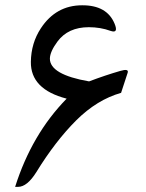

<svg xmlns="http://www.w3.org/2000/svg" viewBox="-20 -727 567 744"><path d="M38.6 -2.9Q103 -206.5 238.3 -344.7Q98.1 -380.9 99.6 -487.3Q100.6 -560.1 138.2 -617.2Q196.8 -706.5 298.3 -706.5Q394 -707 423.8 -635.7Q440.4 -596.2 408.2 -607.4Q369.1 -621.6 324.2 -621.6Q243.7 -621.6 202.6 -565.9Q173.8 -526.9 173.3 -500Q172.9 -438 325.2 -411.6Q388.2 -435.5 445.8 -452.1Q480.5 -462.4 474.6 -444.8L449.2 -367.2Q356 -340.8 275.4 -260.7Q194.8 -180.2 121.1 -60.5Q85.4 -2.9 49.8 -2.9Z"/></svg>

Font: Gandom FD-WOL
Style: FD-WOL
Weight: 400
Foundry: DejaVu fonts team - Redesigned by Saber Rastikerdar - Based on Samim Font
Version: Version 0.6